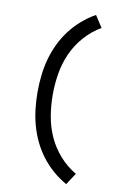

<svg xmlns="http://www.w3.org/2000/svg" viewBox="-106 -900 713 1120"><g transform="rotate(10 250.0 -340.0)"><path d="M369 161Q326 137 288.5 104.5Q251 72 221 32.5Q191 -7 169.5 -52Q148 -97 135 -144.5Q122 -192 116.5 -241.5Q111 -291 111 -340Q111 -389 116.5 -438.5Q122 -488 135 -535.5Q148 -583 169.5 -628Q191 -673 221 -712.5Q251 -752 288.5 -784.5Q326 -817 369 -841L414 -772Q359 -740 316.5 -692Q274 -644 248 -586.5Q222 -529 211.5 -466Q201 -403 201 -340Q201 -277 211.5 -214Q222 -151 248 -93.5Q274 -36 316.5 12Q359 60 414 92Z"/></g></svg>

Font: Iosevka Curly Medium
Style: Regular
Weight: 500
Monospace: yes
Designer: Belleve Invis
Foundry: Belleve Invis
Version: Version 22.1.2; ttfautohint (v1.8.4)